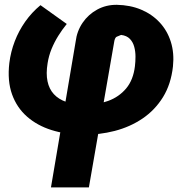

<svg xmlns="http://www.w3.org/2000/svg" viewBox="-20 -560 783 813"><path d="M195.8 233.4 300.3 -383.8Q305.7 -428.2 329.8 -463.6Q354 -499 391.6 -519.5Q429.2 -540 474.6 -539.6Q531.2 -538.6 577.4 -519.3Q623.5 -500 656 -465.1Q688.5 -430.2 703.4 -382.8Q718.3 -335.4 712.4 -278.8Q704.1 -203.6 670.2 -148.7Q636.2 -93.8 583.5 -58.1Q530.8 -22.5 465.6 -5.6Q400.4 11.2 330.1 10.7Q258.8 9.8 198.2 -9.3Q137.7 -28.3 94.5 -66.2Q51.3 -104 31 -160.6Q10.7 -217.3 19.5 -293Q25.4 -340.8 42.5 -385.3Q59.6 -429.7 86.9 -468.5Q114.3 -507.3 151.4 -538.1L262.7 -458.5Q243.2 -434.6 226.6 -408Q210 -381.3 198.2 -352.5Q186.5 -323.7 181.6 -292.5Q174.3 -248.5 181.2 -215.8Q188 -183.1 208 -161.4Q228 -139.6 260.5 -128.4Q293 -117.2 336.9 -116.2Q391.6 -115.7 437.7 -132.6Q483.9 -149.4 514.2 -185.5Q544.4 -221.7 551.3 -279.3Q553.7 -298.3 553.7 -320.3Q553.7 -342.3 548.3 -362.1Q543 -381.8 529.8 -395.5Q516.6 -409.2 492.7 -412.1Q480 -407.2 473.9 -404.3Q467.8 -401.4 464.4 -387.7L356.4 233.4Z"/></svg>

Font: Roboto Black
Style: Italic
Weight: 900
Italic angle: -12°
Designer: Christian Robertson
Foundry: Google
Version: Version 3.0; 2020